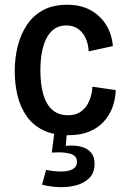

<svg xmlns="http://www.w3.org/2000/svg" viewBox="-20 -557 527 808"><path d="M267 12Q205 12 162 -9Q119 -30 92.5 -67.5Q66 -105 54 -154Q42 -203 42 -257Q42 -314 55 -364.5Q68 -415 94.5 -454Q121 -493 162.5 -515Q204 -537 262 -537Q321 -537 362.5 -513.5Q404 -490 427.5 -451Q451 -412 455 -363L353 -341Q352 -370 341 -395Q330 -420 309.5 -435Q289 -450 259 -450Q231 -450 211 -437Q191 -424 177.5 -399.5Q164 -375 157 -340Q150 -305 150 -261Q150 -203 162 -160.5Q174 -118 200 -95Q226 -72 266 -72Q300 -72 322 -88.5Q344 -105 355.5 -132Q367 -159 369 -192L467 -178Q466 -140 453.5 -106Q441 -72 416.5 -45Q392 -18 355 -3Q318 12 267 12ZM157 220 174 158Q189 161 210.5 163.5Q232 166 253.5 164Q275 162 289.5 152.5Q304 143 304 124Q304 115 300 107Q296 99 285 93.5Q274 88 253 85.5Q232 83 198 85L210 -9H262L257 57Q295 53 322 60.5Q349 68 363.5 85.5Q378 103 378 132Q378 170 356 192Q334 214 300 223Q266 232 228 230.5Q190 229 157 220Z"/></svg>

Font: Bricolage Grotesque SemiCondensed Medium
Style: Regular
Weight: 500
Width: 4
Designer: Mathieu Triay
Foundry: Atelier Triay
Version: Version 1.001;gftools[0.9.33.dev8+g029e19f]